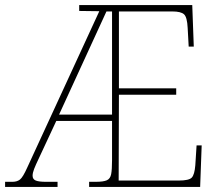

<svg xmlns="http://www.w3.org/2000/svg" viewBox="-23 -734 860 754"><path d="M-3 0V-20H26Q44 -20 55.5 -29Q67 -38 84 -76L367 -690L288 -691V-714H732L738 -551H718L714 -624Q712 -667 699.5 -678Q687 -689 654 -689H444V-387H669V-362H444L443 -25H679Q719 -25 730 -36.5Q741 -48 744 -85L749 -163H769L763 0H327V-20H353Q383 -20 396.5 -26Q410 -32 413.5 -50Q417 -68 417 -105V-259H198L129 -111Q117 -86 111 -70.5Q105 -55 105 -44Q105 -30 117.5 -25Q130 -20 157 -20H203V0ZM209 -284H417V-689H395Z"/></svg>

Font: Noto Serif Ethiopic SemiCondensed Thin
Style: Regular
Weight: 100
Width: 4
Designer: Monotype Design Team
Foundry: Monotype Imaging Inc.
Version: Version 2.102; ttfautohint (v1.8.4.7-5d5b)